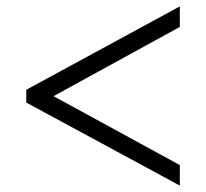

<svg xmlns="http://www.w3.org/2000/svg" viewBox="-20 -579 643 599"><path d="M62 -259V-299L541 -559V-495L147 -279L541 -64V0Z"/></svg>

Font: Sarabun Light
Style: Regular
Weight: 300
Designer: Suppakit Chalermlarp | Katatrad Co.,Ltd.
Foundry: Cadson Demak Co.,Ltd.
Version: Version 1.000; ttfautohint (v1.6)